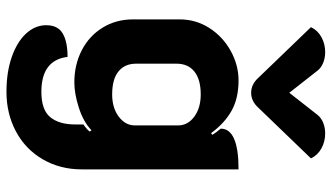

<svg xmlns="http://www.w3.org/2000/svg" viewBox="-236 -581 1026 594"><g transform="rotate(90 277.0 -284.0)"><path d="M58 86Q58 50 83.5 35Q109 20 156 20Q166 101 264 101Q320 101 342.5 73.5Q365 46 365 -3V-29Q382 -41 387 -49L383 -54Q357 -29 313.5 -15Q270 -1 235 -1Q180 -1 135.5 -24Q91 -47 65.5 -88.5Q40 -130 40 -182V-327Q40 -377 66.5 -418.5Q93 -460 137 -484.5Q181 -509 229 -509Q284 -509 322.5 -487.5Q361 -466 392 -424L397 -428Q392 -437 378 -454Q378 -509 504 -509V-24Q504 43 473 96.5Q442 150 387 179.5Q332 209 264 209Q203 209 156 192.5Q109 176 83.5 148Q58 120 58 86ZM368 -188V-322Q368 -352 341 -372Q314 -392 272 -392Q226 -392 201.5 -372.5Q177 -353 177 -317V-192Q177 -157 201 -137.5Q225 -118 272 -118Q314 -118 341 -138.5Q368 -159 368 -188ZM336 -754Q345 -765 360 -771Q375 -777 393 -777Q418 -777 439 -765.5Q460 -754 470 -733L313 -570Q293 -548 267 -548Q241 -548 221 -570L64 -733Q74 -754 95 -765.5Q116 -777 141 -777Q159 -777 174 -771Q189 -765 198 -754L267 -666Z"/></g></svg>

Font: K2D ExtraBold
Style: Regular
Weight: 800
Designer: Katatrad Aksorn Co.,Ltd.
Foundry: Cadson Demak Co.,Ltd.
Version: Version 1.000; ttfautohint (v1.6)